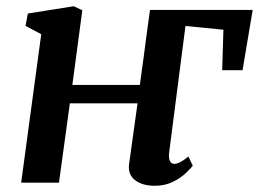

<svg xmlns="http://www.w3.org/2000/svg" viewBox="-20 -587 832 617"><path d="M429.5 -314Q431.5 -331 435 -355.2Q438.5 -379.5 442.2 -407.5Q446 -435.5 449.5 -463.2Q453 -491 456.5 -515Q460 -539 462 -555H792L759.5 -361.5H694L698 -491.5L576 -503.5L523.5 -96.5Q521.5 -78 526.2 -69.2Q531 -60.5 539.5 -60.5Q548.5 -60.5 558.5 -65.5Q568.5 -70.5 585.5 -84L599.5 -54.5Q594.5 -47.5 578.2 -31.8Q562 -16 536.2 -3Q510.5 10 477.5 10Q437 10 413.5 -8.5Q390 -27 395 -61L422 -255H204.5L169.5 0H48L112.5 -477L62 -504L69.5 -543.5L217 -567L244.5 -554L212.5 -314Z"/></svg>

Font: Merriweather SemiBold
Style: Italic
Weight: 600
Italic angle: -7.8°
Version: Version 2.101